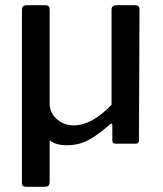

<svg xmlns="http://www.w3.org/2000/svg" viewBox="-20 -550 623 735"><path d="M407 -149V-513Q407 -530 426 -530H498Q514 -530 514 -514L512 -14Q512 0 500 0H422Q410 0 410 -13V-69Q410 -82 400 -73Q351 -30 315 -12Q279 6 237 6Q193 6 170 -13V146Q170 157 165.5 161Q161 165 149 165H81Q71 165 67.5 161.5Q64 158 64 149V-512Q64 -530 82 -530H155Q170 -530 170 -514V-154Q170 -119 197 -94.5Q224 -70 263 -70Q331 -70 407 -149Z"/></svg>

Font: Libre Franklin Medium
Style: Regular
Weight: 500
Designer: Pablo Impallari, Rodrigo Fuenzalida
Foundry: Impallari Type
Version: Version 1.002; ttfautohint (v1.5)